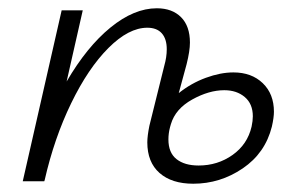

<svg xmlns="http://www.w3.org/2000/svg" viewBox="-20 -438 719 464"><path d="M642 -168Q642 -154 637 -132Q621 -68 566.5 -31Q512 6 447 6Q395 6 365.5 -20Q336 -46 336 -94Q336 -109 341 -134L377 -279Q383 -300 383 -319Q383 -344 371 -357.5Q359 -371 336 -371Q291 -371 242 -322Q193 -273 152 -188.5Q111 -104 88 -3L87 0H35L129 -413H180L141 -241Q190 -325 247 -371.5Q304 -418 359 -418Q396 -418 417.5 -396.5Q439 -375 439 -335Q439 -315 431 -283L412 -213Q442 -237 477.5 -250Q513 -263 544 -263Q588 -263 615 -237Q642 -211 642 -168ZM591 -157Q591 -187 571.5 -203.5Q552 -220 522 -220Q485 -220 444.5 -197.5Q404 -175 393 -138L391 -131Q387 -116 387 -101Q387 -69 406.5 -53.5Q426 -38 460 -38Q506 -38 542 -63.5Q578 -89 588 -132Q591 -146 591 -157Z"/></svg>

Font: Ysabeau Semilight
Style: Italic
Weight: 300
Italic angle: -12°
Designer: Christian Thalmann (Catharsis Fonts)
Version: Version 0.003